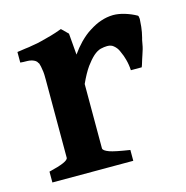

<svg xmlns="http://www.w3.org/2000/svg" viewBox="-78 -543 598 617"><g transform="rotate(-15 221.5 -234.5)"><path d="M426.8 -446.8Q429.7 -445.3 430.2 -435.1Q430.2 -429.2 428.2 -409.2Q426.3 -392.1 421.9 -375Q419.9 -369.1 418 -357.2Q416 -345.2 414.1 -338.9Q412.1 -332 408.4 -321Q404.8 -310.1 403.8 -307.1Q397.9 -287.1 396 -283.2H359.9Q358.9 -302.2 354 -319.8Q351.1 -332 342.8 -350.1Q337.9 -362.3 327.1 -371.1Q319.3 -377.9 306.2 -377.9Q296.4 -377.9 284.2 -375Q272.9 -372.1 259.8 -360.8Q246.6 -348.6 233.9 -331.1Q219.7 -311 205.1 -278.8V-64.9Q205.1 -57.1 225.1 -49.8Q241.2 -43.9 292 -36.1V0H22.9V-36.1Q87.9 -51.3 87.9 -64.9V-324.2Q87.9 -344.2 86.9 -351.1Q85.4 -361.8 84 -369.1Q83 -374 81.1 -379.9Q80.1 -381.8 78.6 -383.3Q77.1 -384.8 77.1 -386.2Q72.3 -391.1 69.8 -392.1Q64 -395 60.1 -396Q52.2 -397.9 45.9 -397.9Q31.7 -397.9 22.9 -398.9V-434.1Q32.7 -436 49.8 -438Q66.9 -439.9 69.8 -440.9Q95.7 -444.8 106.9 -448.2L140.1 -457Q154.3 -460.9 176.8 -469.2L198.2 -448.2L204.1 -377Q217.8 -396.5 233.9 -413.1Q252.9 -432.1 269 -441.9Q291 -456.1 309.1 -461.9Q329.1 -468.8 350.1 -469.2Q368.2 -469.2 388.9 -462.9Q409.7 -456.5 426.8 -446.8Z"/></g></svg>

Font: Gentium Basic
Style: Bold
Weight: 700
Designer: J. Victor Gaultney and Annie Olsen
Foundry: SIL International
Version: Version 1.100